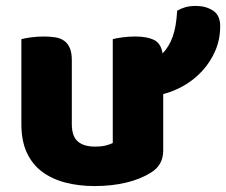

<svg xmlns="http://www.w3.org/2000/svg" viewBox="-20 -611 762 647"><path d="M52 -479Q62 -482 83.5 -485Q105 -488 128 -488Q150 -488 167.5 -485Q185 -482 197 -473Q209 -464 215.5 -448.5Q222 -433 222 -408V-193Q222 -152 242 -134.5Q262 -117 300 -117Q323 -117 337.5 -121Q352 -125 360 -129V-479Q370 -482 391.5 -485Q413 -488 436 -488Q474 -488 498 -477Q522 -466 528 -431Q550 -454 562 -487.5Q574 -521 577 -575Q591 -583 605.5 -587Q620 -591 641 -591Q673 -591 697.5 -575.5Q722 -560 722 -523Q722 -478 705.5 -440Q689 -402 662 -372.5Q635 -343 600.5 -323Q566 -303 530 -294V-104Q530 -54 488 -29Q453 -7 404.5 4.5Q356 16 299 16Q245 16 199.5 4Q154 -8 121 -33Q88 -58 70 -97.5Q52 -137 52 -193Z"/></svg>

Font: Baloo Thambi
Style: Regular
Weight: 400
Designer: Aadarsh Rajan and Ek Type
Foundry: Ek Type
Version: Version 1.443;PS 1.000;hotconv 16.6.51;makeotf.lib2.5.65220;